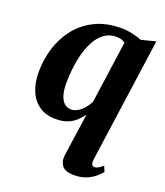

<svg xmlns="http://www.w3.org/2000/svg" viewBox="-146 -648 856 998"><g transform="rotate(20 282.0 -149.0)"><path d="M449.5 144.5Q448 159.5 452.5 168.2Q457 177 467 177Q476 177 487.2 171.2Q498.5 165.5 512.5 152.5L525.5 183Q517 194 498 210.8Q479 227.5 449.8 240Q420.5 252.5 381 252.5Q331 252.5 314 228.5Q297 204.5 301.5 172L335.5 -65Q321 -45 302 -27.5Q283 -10 256.5 0.5Q230 11 192 11Q137.5 11 100.5 -14.5Q63.5 -40 44.8 -85.2Q26 -130.5 26 -190Q26 -258.5 46 -322.8Q66 -387 106.5 -438.2Q147 -489.5 208.8 -519.8Q270.5 -550 353.5 -550Q383.5 -550 414.5 -543Q445.5 -536 467 -527L546.5 -547.5ZM393 -484Q384 -491.5 371.5 -495.2Q359 -499 344.5 -499Q307 -499 279.2 -479.5Q251.5 -460 232.5 -426.8Q213.5 -393.5 202.2 -352.8Q191 -312 185.8 -268.5Q180.5 -225 180.5 -185.5Q180.5 -143.5 189.2 -116.2Q198 -89 213.8 -76Q229.5 -63 249.5 -63Q269.5 -63 287.8 -74.5Q306 -86 321 -103.8Q336 -121.5 344.5 -140Z"/></g></svg>

Font: Merriweather 60pt ExtraBold
Style: Italic
Weight: 800
Italic angle: -7.8°
Version: Version 2.101